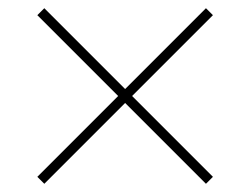

<svg xmlns="http://www.w3.org/2000/svg" viewBox="-20 -587 610 468"><path d="M482 -567 499 -550 302 -353 499 -156 482 -139 285 -336 88 -139 71 -156 268 -353 71 -550 88 -567 285 -370Z"/></svg>

Font: Noto Sans Lao Looped Thin
Style: Regular
Weight: 100
Designer: Mark Frömberg, Ben Mitchell
Foundry: The Fontpad Ltd
Version: Version 1.002; ttfautohint (v1.8.4.7-5d5b)